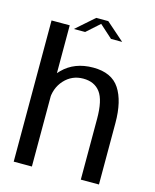

<svg xmlns="http://www.w3.org/2000/svg" viewBox="-126 -945 835 1031"><g transform="rotate(15 291.5 -430.0)"><path d="M50.7 0H151.8V-785H50.7ZM423.7 0H524.6V-342Q524.6 -463.4 480.4 -530.9Q436.2 -598.4 333.4 -598.4Q229.8 -598.4 165.6 -533.9Q101.4 -469.4 101.4 -396.7L150.1 -365.3Q150.1 -435.3 192.1 -481.4Q234.2 -527.4 296.8 -527.4Q359.4 -527.4 391.5 -484.4Q423.7 -441.4 423.7 -338.3ZM178.4 -771.8H241L313.1 -836.2L384.7 -771.8H446.8L345.9 -860.4H279Z"/></g></svg>

Font: Anybody Thin
Style: Regular
Weight: 100
Designer: Tyler Finck
Foundry: Etcetera Type Company
Version: Version 1.114;gftools[0.9.25]